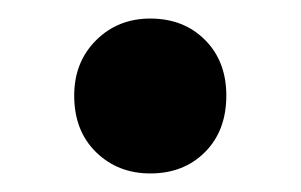

<svg xmlns="http://www.w3.org/2000/svg" viewBox="-20 -382 324 207"><path d="M60 -279Q60 -315 83.5 -338.5Q107 -362 142 -362Q178 -362 201 -339Q224 -316 224 -279Q224 -241 201 -218Q178 -195 142 -195Q107 -195 83.5 -218Q60 -241 60 -279Z"/></svg>

Font: mBank SemiBold
Style: Regular
Weight: 600
Designer: Julieta Ulanovsky
Foundry: Julieta Ulanovsky
Version: Version 7.200